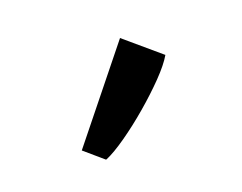

<svg xmlns="http://www.w3.org/2000/svg" viewBox="-54 -973 532 422"><g transform="rotate(-20 212.0 -762.0)"><path d="M133 -642 90 -679 253.5 -882.5 334.5 -813.5Q323.5 -794.5 298.8 -769Q274 -743.5 243.2 -717.2Q212.5 -691 183.5 -670.8Q154.5 -650.5 134.5 -642Z"/></g></svg>

Font: Merriweather Light 18pt SemiBold
Style: Regular
Weight: 600
Version: Version 2.100